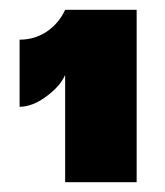

<svg xmlns="http://www.w3.org/2000/svg" viewBox="-20 -725 337 392"><path d="M113 -353V-572Q103 -549 74.5 -528Q46 -507 20 -507V-644Q51 -644 75.5 -660.5Q100 -677 113 -705H259V-353Z"/></svg>

Font: Parkinsans Light ExtraBold
Style: Regular
Weight: 800
Version: Version 1.000